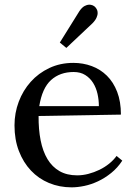

<svg xmlns="http://www.w3.org/2000/svg" viewBox="-20 -785 582 821"><path d="M294.9 -477.1Q236.3 -477.1 198.2 -442.6Q160.2 -408.2 147.9 -331.1H402.8Q402.8 -357.4 397 -383.5Q391.1 -409.7 378.2 -430.4Q365.2 -451.2 344.7 -464.1Q324.2 -477.1 294.9 -477.1ZM497.1 -294.9 145 -289.1Q144.5 -231.4 153.8 -184.6Q163.1 -137.7 183.1 -104.5Q203.1 -71.3 234.6 -53.2Q266.1 -35.2 310.1 -35.2Q333.5 -35.2 357.9 -41.5Q382.3 -47.9 405 -58.8Q427.7 -69.8 446.8 -85.2Q465.8 -100.6 478.5 -118.2L502.9 -98.1Q482.4 -66.9 455.3 -45.2Q428.2 -23.4 399.2 -9.8Q370.1 3.9 340.8 10Q311.5 16.1 286.1 16.1Q234.4 16.1 189.7 -2.4Q145 -21 112.3 -55.7Q79.6 -90.3 60.8 -139.2Q42 -188 42 -249Q42 -301.8 60.1 -349.9Q78.1 -397.9 111.3 -435.1Q144.5 -472.2 190.9 -494.1Q237.3 -516.1 293.9 -516.1Q335.4 -516.1 372.3 -502.4Q409.2 -488.8 437 -461.4Q464.8 -434.1 481 -392.3Q497.1 -350.6 497.1 -294.9ZM263.7 -580.1 235.8 -603 319.8 -737.8Q331.1 -753.9 342 -759.5Q353 -765.1 361.1 -765.1Q369.1 -765.1 376.7 -762Q384.3 -758.8 389.2 -752.4Q394 -746.1 395.8 -740.7Q397.5 -735.4 397.5 -729Q397.5 -723.6 396 -718.8Q394.5 -713.9 393.1 -710.4Q388.7 -699.2 376 -686Z"/></svg>

Font: Lora
Style: Regular
Weight: 400
Designer: Olga Karpushina, Alexei Vanyashin
Foundry: Cyreal (www.cyreal.org, a@cyreal.org)
Version: Version 1.014